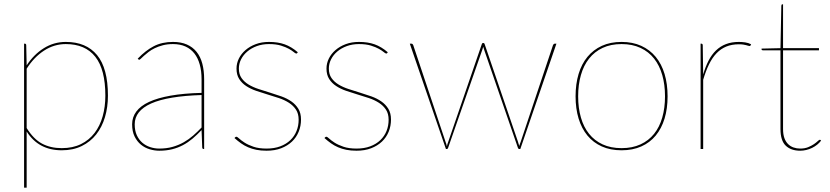

<svg xmlns="http://www.w3.org/2000/svg" viewBox="-20 -693 3859 893"><path d="M104 -97.5Q136 -46 175.5 -25Q215 -4 267 -4Q318.5 -4 356.5 -22.8Q394.5 -41.5 419.8 -74.5Q445 -107.5 457.5 -152Q470 -196.5 470 -248Q470 -370 423.2 -429Q376.5 -488 286 -488Q231.5 -488 184.8 -457.5Q138 -427 104 -373.5ZM104 -389Q137 -439.5 183.8 -468.8Q230.5 -498 286 -498Q381 -498 431.5 -436.8Q482 -375.5 482 -248Q482 -194.5 468.2 -148.2Q454.5 -102 427.5 -67.8Q400.5 -33.5 360.2 -13.8Q320 6 267 6Q159 6 104 -81.5V180H92V-490H95Q102 -490 102 -482Z M917.5 -251Q760 -246 683.2 -211.8Q606.5 -177.5 606.5 -115Q606.5 -85.5 616.2 -64.2Q626 -43 642 -29.2Q658 -15.5 678.5 -8.8Q699 -2 720.5 -2Q755 -2 783 -10Q811 -18 834.8 -31.5Q858.5 -45 878.8 -62.8Q899 -80.5 917.5 -100ZM620.5 -420Q656.5 -458 695 -478Q733.5 -498 784.5 -498Q822 -498 849.2 -486Q876.5 -474 894.5 -451.5Q912.5 -429 921 -396.8Q929.5 -364.5 929.5 -324V0H927.5Q920.5 0 920.5 -8L917.5 -88Q896.5 -66 875.5 -48.2Q854.5 -30.5 831 -18Q807.5 -5.5 780.5 1.2Q753.5 8 720.5 8Q698.5 8 676 1.2Q653.5 -5.5 635.5 -20.2Q617.5 -35 606 -58.2Q594.5 -81.5 594.5 -115Q594.5 -148 614 -174.2Q633.5 -200.5 673.2 -219Q713 -237.5 773.8 -248.2Q834.5 -259 917.5 -261V-324Q917.5 -362.5 909 -393Q900.5 -423.5 884 -444.5Q867.5 -465.5 842.5 -476.8Q817.5 -488 784.5 -488Q758.5 -488 737.5 -482.5Q716.5 -477 700 -469Q683.5 -461 671.2 -451.5Q659 -442 650 -434Q641 -426 635.5 -420.5Q630 -415 627.5 -415Q625.5 -415 622.5 -418Z M1363 -447Q1361.5 -444 1358 -444Q1354 -444 1346.2 -450.8Q1338.5 -457.5 1323.8 -465.8Q1309 -474 1286.5 -481Q1264 -488 1231 -488Q1200 -488 1174.2 -478.5Q1148.5 -469 1130 -453.2Q1111.5 -437.5 1101.2 -417Q1091 -396.5 1091 -374Q1091 -347.5 1103.5 -329.8Q1116 -312 1136.2 -299.8Q1156.5 -287.5 1182.5 -279Q1208.5 -270.5 1235.5 -262.2Q1262.5 -254 1288.5 -244.8Q1314.5 -235.5 1334.8 -221.5Q1355 -207.5 1367.5 -187.2Q1380 -167 1380 -137Q1380 -107 1369.2 -80.5Q1358.5 -54 1338 -34.5Q1317.5 -15 1287.8 -3.5Q1258 8 1220 8Q1193.5 8 1172.5 3.8Q1151.5 -0.5 1134 -8Q1116.5 -15.5 1101 -26.5Q1085.5 -37.5 1070.5 -51L1073.5 -54Q1075 -55.5 1076 -56.2Q1077 -57 1079.5 -57Q1083.5 -57 1092.5 -48.5Q1101.5 -40 1117.8 -29.5Q1134 -19 1159 -10.5Q1184 -2 1220 -2Q1256 -2 1283.8 -12.5Q1311.5 -23 1330.5 -41.2Q1349.5 -59.5 1359.2 -83.8Q1369 -108 1369 -136Q1369 -164.5 1356.5 -183.2Q1344 -202 1323.8 -215Q1303.5 -228 1277.5 -236.8Q1251.5 -245.5 1224.5 -253.5Q1197.5 -261.5 1171.5 -270.5Q1145.5 -279.5 1125.2 -292.8Q1105 -306 1092.5 -325.5Q1080 -345 1080 -374Q1080 -398.5 1091 -420.8Q1102 -443 1122 -460.2Q1142 -477.5 1169.8 -487.8Q1197.5 -498 1231 -498Q1272.5 -498 1304 -486.8Q1335.5 -475.5 1365 -450Z M1781.5 -447Q1780 -444 1776.5 -444Q1772.5 -444 1764.8 -450.8Q1757 -457.5 1742.2 -465.8Q1727.5 -474 1705 -481Q1682.5 -488 1649.5 -488Q1618.5 -488 1592.8 -478.5Q1567 -469 1548.5 -453.2Q1530 -437.5 1519.8 -417Q1509.5 -396.5 1509.5 -374Q1509.5 -347.5 1522 -329.8Q1534.5 -312 1554.8 -299.8Q1575 -287.5 1601 -279Q1627 -270.5 1654 -262.2Q1681 -254 1707 -244.8Q1733 -235.5 1753.2 -221.5Q1773.5 -207.5 1786 -187.2Q1798.5 -167 1798.5 -137Q1798.5 -107 1787.8 -80.5Q1777 -54 1756.5 -34.5Q1736 -15 1706.2 -3.5Q1676.5 8 1638.5 8Q1612 8 1591 3.8Q1570 -0.5 1552.5 -8Q1535 -15.5 1519.5 -26.5Q1504 -37.5 1489 -51L1492 -54Q1493.5 -55.5 1494.5 -56.2Q1495.5 -57 1498 -57Q1502 -57 1511 -48.5Q1520 -40 1536.2 -29.5Q1552.5 -19 1577.5 -10.5Q1602.5 -2 1638.5 -2Q1674.5 -2 1702.2 -12.5Q1730 -23 1749 -41.2Q1768 -59.5 1777.8 -83.8Q1787.5 -108 1787.5 -136Q1787.5 -164.5 1775 -183.2Q1762.5 -202 1742.2 -215Q1722 -228 1696 -236.8Q1670 -245.5 1643 -253.5Q1616 -261.5 1590 -270.5Q1564 -279.5 1543.8 -292.8Q1523.5 -306 1511 -325.5Q1498.5 -345 1498.5 -374Q1498.5 -398.5 1509.5 -420.8Q1520.5 -443 1540.5 -460.2Q1560.5 -477.5 1588.2 -487.8Q1616 -498 1649.5 -498Q1691 -498 1722.5 -486.8Q1754 -475.5 1783.5 -450Z M2568 -490 2400 0H2395Q2390.5 0 2389 -5L2232 -461Q2229 -469 2227.5 -475.5Q2226 -469 2223 -461L2064 -5Q2062.5 0 2059 0H2054L1886 -490H1893Q1897 -490 1899 -487.8Q1901 -485.5 1902 -483L2052 -34Q2054 -28.5 2055.8 -23.2Q2057.5 -18 2058.5 -12.5Q2059.5 -18 2061.2 -23.2Q2063 -28.5 2065 -34L2221 -488Q2222.5 -493 2226 -493H2229Q2232.5 -493 2234 -488L2389 -34Q2393 -23 2395 -14Q2396.5 -19 2398.2 -23.8Q2400 -28.5 2402 -34L2552 -483Q2555.5 -490 2561 -490Z M2871 -498Q2922.5 -498 2962.5 -479.8Q3002.5 -461.5 3029.8 -428.5Q3057 -395.5 3071 -348.8Q3085 -302 3085 -245Q3085 -188 3071 -141.8Q3057 -95.5 3029.8 -62.5Q3002.5 -29.5 2962.5 -11.8Q2922.5 6 2871 6Q2819 6 2779.2 -11.8Q2739.5 -29.5 2712.2 -62.5Q2685 -95.5 2671 -141.8Q2657 -188 2657 -245Q2657 -302 2671 -348.8Q2685 -395.5 2712.2 -428.5Q2739.5 -461.5 2779.2 -479.8Q2819 -498 2871 -498ZM2871 -4Q2921 -4 2959 -21.5Q2997 -39 3022.2 -70.5Q3047.5 -102 3060.2 -146.5Q3073 -191 3073 -245Q3073 -299 3060.2 -343.8Q3047.5 -388.5 3022.2 -420.5Q2997 -452.5 2959 -470.2Q2921 -488 2871 -488Q2820.5 -488 2782.8 -470.2Q2745 -452.5 2719.8 -420.5Q2694.5 -388.5 2681.8 -343.8Q2669 -299 2669 -245Q2669 -191 2681.8 -146.5Q2694.5 -102 2719.8 -70.5Q2745 -39 2782.8 -21.5Q2820.5 -4 2871 -4Z M3250.5 -346.5Q3261 -382.5 3275.5 -410.8Q3290 -439 3310.2 -458.5Q3330.5 -478 3356.8 -488Q3383 -498 3416.5 -498Q3431 -498 3446.2 -495.8Q3461.5 -493.5 3473.5 -487L3471.5 -483Q3470.5 -481.5 3469.8 -480.2Q3469 -479 3466.5 -479Q3464 -479 3460 -480.2Q3456 -481.5 3450.2 -483Q3444.5 -484.5 3436.2 -485.8Q3428 -487 3416.5 -487Q3383.5 -487 3358 -476.5Q3332.5 -466 3312.8 -445.5Q3293 -425 3277.8 -394Q3262.5 -363 3250.5 -322V0H3238.5V-490H3241.5Q3248.5 -490 3248.5 -482Z M3702 8Q3659 8 3634.5 -15.5Q3610 -39 3610 -93V-459H3529Q3522 -459 3522 -464V-467L3610 -469L3614 -666Q3614 -668.5 3615.2 -670.8Q3616.5 -673 3619 -673H3622V-469H3789V-459H3622V-93Q3622 -68 3628.2 -50.8Q3634.5 -33.5 3645.5 -22.8Q3656.5 -12 3671 -7Q3685.5 -2 3702 -2Q3723 -2 3738.8 -8.5Q3754.5 -15 3765.5 -22.5Q3776.5 -30 3783.2 -36.5Q3790 -43 3793 -43Q3795 -43 3797 -41L3799 -39Q3791.5 -29 3780.8 -20.2Q3770 -11.5 3757.2 -5.2Q3744.5 1 3730.2 4.5Q3716 8 3702 8Z"/></svg>

Font: Lato 2
Style: Regular
Weight: 100
Designer: Lukasz Dziedzic with Adam Twardoch and Botio Nikoltchev
Foundry: tyPoland Lukasz Dziedzic
Version: Version 2.015; 2015-08-06; http://www.latofonts.com/